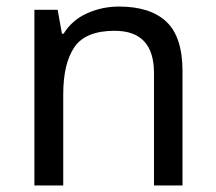

<svg xmlns="http://www.w3.org/2000/svg" viewBox="-20 -566 658 586"><path d="M343 -546Q439 -546 488 -499.5Q537 -453 537 -349V0H450V-343Q450 -472 330 -472Q241 -472 207 -422Q173 -372 173 -278V0H85V-536H156L169 -463H174Q200 -505 246 -525.5Q292 -546 343 -546Z"/></svg>

Font: Noto Sans Test
Style: Regular
Weight: 400
Version: Version 1.002; ttfautohint (v1.8.4.7-5d5b)